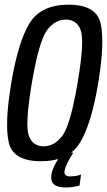

<svg xmlns="http://www.w3.org/2000/svg" viewBox="-20 -701 470 840"><path d="M159.2 4.4Q279.5 4.4 329.3 -75.9Q379.2 -156.2 409.8 -337.7Q439.4 -519 419.9 -599.8Q400.4 -680.5 280.1 -680.5Q159.7 -680.5 109.8 -600.2Q59.9 -519.9 29.2 -337.7Q-0.9 -156.5 18.8 -76Q38.6 4.4 159.2 4.4ZM170.8 -60.9Q122.5 -60.9 105.8 -108.5Q89 -156.2 119.2 -337.7Q150.6 -520.6 185.1 -567.9Q219.7 -615.3 268.4 -615.3Q316.5 -615.3 333.4 -568Q350.4 -520.8 319.3 -337.7Q288.4 -155.9 253.6 -108.4Q218.8 -60.9 170.8 -60.9ZM266.4 119.3Q280.3 119.3 293.1 117.7Q305.9 116.2 315.6 113.9Q325.2 111.7 327.9 110.7L334.6 62.5Q331.6 64 323.6 66.2Q315.6 68.5 305.9 69.6Q296.2 70.8 286.6 70.8Q274.7 70.8 268.4 66Q262 61.2 262 52Q262 41.7 269 25.1Q276 8.5 285.4 -8.1Q294.9 -24.7 301 -33.5H255.4Q245.8 -22.4 233.4 -3.4Q221 15.6 212.5 36.7Q203.9 57.8 203.9 75.9Q203.9 92.6 212.6 102.1Q221.3 111.5 235.9 115.4Q250.5 119.3 266.4 119.3Z"/></svg>

Font: Anybody Thin Condensed
Style: Italic
Weight: 100
Width: 3
Italic angle: -10°
Version: Version 1.113;gftools[0.9.25]